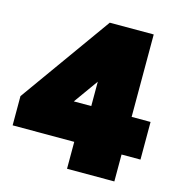

<svg xmlns="http://www.w3.org/2000/svg" viewBox="-110 -790 817 882"><g transform="rotate(15 299.0 -349.5)"><path d="M288 -128H-5V-267L304 -699H513V-307H603V-128H513V0H288ZM321 -307V-423L238 -307Z"/></g></svg>

Font: Readiness Black
Style: Regular
Weight: 900
Designer: Katatrad Team
Foundry: CadsonDemak
Version: Version 1.00;April 23, 2019;FontCreator 11.5.0.2425 64-bit; 